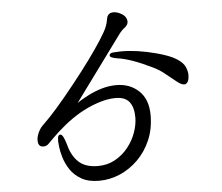

<svg xmlns="http://www.w3.org/2000/svg" viewBox="-56 -846 1112 960"><g transform="rotate(-5 500.0 -365.5)"><path d="M520 -770Q528 -782 547.5 -782Q567 -782 589.5 -768.5Q612 -755 614 -731V-730Q614 -713 595 -699Q579 -687 563 -664Q336 -354 330 -346Q334 -349 347.5 -357.5Q361 -366 390 -381Q419 -396 455.5 -407Q492 -418 530 -418Q598 -418 643 -375.5Q688 -333 688 -253Q688 -185 664 -129Q640 -73 599 -32.5Q558 8 507.5 29.5Q457 51 403.5 51Q350 51 315 31Q280 11 260 -19Q240 -49 230.5 -80.5Q221 -112 218.5 -135Q216 -158 216 -164Q216 -183 219.5 -189.5Q223 -196 229 -196Q237 -196 244 -183Q251 -170 259 -143Q273 -87 307 -55Q341 -23 404 -23Q452 -23 490.5 -44.5Q529 -66 556 -100Q583 -134 597 -173.5Q611 -213 611 -249Q611 -299 590 -326.5Q569 -354 520 -354Q478 -354 428.5 -337Q379 -320 337.5 -295.5Q296 -271 259.5 -241Q223 -211 198 -186L167 -155Q156 -144 141 -144Q114 -144 114 -176V-182Q115 -198 125 -219Q135 -240 152 -255Q212 -312 314 -440Q412 -563 467 -649Q495 -693 502.5 -712.5Q510 -732 512 -747Q514 -762 520 -770ZM546 -583 570 -584Q648 -584 743 -559Q811 -541 843.5 -520Q876 -499 885 -477Q894 -455 894 -438Q894 -400 874 -392H873H868Q854 -392 831 -411L781 -451Q754 -474 720 -490Q614 -542 547 -551Q529 -554 519.5 -558Q510 -562 510 -568.5Q510 -575 517 -579Q524 -583 546 -583Z"/></g></svg>

Font: Moon Stars Kai HW
Style: Bold
Weight: 700
Designer: GuiWonder
Version: Version 1.101